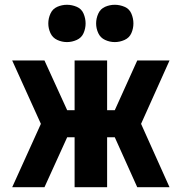

<svg xmlns="http://www.w3.org/2000/svg" viewBox="-20 -783 760 803"><path d="M31 0H166L261 -209H292V0H428V-209H460L554 0H689L570 -265L689 -530H554L460 -322H428V-530H292V-322H261L166 -530H31L151 -265ZM460 -607Q481 -607 501 -616Q521 -625 529.5 -644.5Q538 -664 538 -685Q538 -706 529.5 -726Q521 -746 501 -754.5Q481 -763 460 -763Q439 -763 419.5 -754.5Q400 -746 391 -726Q382 -706 382 -685Q382 -664 391 -644.5Q400 -625 419.5 -616Q439 -607 460 -607ZM260 -607Q281 -607 301 -616Q321 -625 329.5 -644.5Q338 -664 338 -685Q338 -706 329.5 -726Q321 -746 301 -754.5Q281 -763 260 -763Q239 -763 219.5 -754.5Q200 -746 191 -726Q182 -706 182 -685Q182 -664 191 -644.5Q200 -625 219.5 -616Q239 -607 260 -607Z"/></svg>

Font: Iosevka Sparkle Extrabold
Style: Regular
Weight: 800
Designer: Belleve Invis
Foundry: Belleve Invis
Version: Version 4.5.0; ttfautohint (v1.8.3)